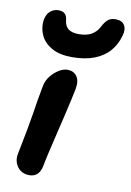

<svg xmlns="http://www.w3.org/2000/svg" viewBox="-89 -837 615 902"><g transform="rotate(10 219.0 -386.0)"><path d="M115 10Q91 10 73.5 -2.5Q56 -15 48.5 -36Q41 -57 46 -80Q60 -150 69 -198Q78 -246 83.5 -281.5Q89 -317 94 -348Q99 -379 106 -414Q111 -440 127.5 -461Q144 -482 165.5 -495.5Q187 -509 207 -509Q236 -509 251.5 -488Q267 -467 260 -427Q256 -406 247.5 -368Q239 -330 228 -283.5Q217 -237 206 -191Q195 -145 186 -106Q177 -67 173 -44Q168 -18 153.5 -4Q139 10 115 10ZM217 -571Q158 -571 121 -591.5Q84 -612 68 -644.5Q52 -677 55 -713Q59 -746 76.5 -761.5Q94 -777 117 -777Q137 -777 147.5 -767Q158 -757 160 -734Q163 -709 179.5 -696Q196 -683 230 -683Q266 -683 289 -696Q312 -709 325 -733Q338 -759 352 -770.5Q366 -782 387 -782Q420 -782 431.5 -761.5Q443 -741 433 -710Q422 -669 395 -637.5Q368 -606 323.5 -588.5Q279 -571 217 -571Z"/></g></svg>

Font: Shantell Sans SemiBold
Style: Italic
Weight: 600
Italic angle: -11°
Designer: Stephen Nixon, Anya Danilova, Shantell Martin
Foundry: Arrow Type
Version: Version 1.011;[c5ecc13dd]